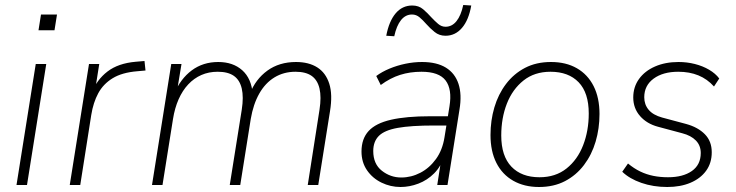

<svg xmlns="http://www.w3.org/2000/svg" viewBox="-20 -740 2944 768"><path d="M134 -619 144 -682H208L198 -619ZM46 0 123 -484H165L88 0Z M259 0 336 -484H377L359 -370H348Q367 -421 410 -454Q453 -487 523 -493L558 -496L562 -458L529 -455Q468 -450 430.5 -427Q393 -404 373 -367Q353 -330 345 -280L301 0Z M588 0 665 -484H706L686 -363L676 -364Q702 -425 747 -458.5Q792 -492 853 -492Q912 -492 949 -459Q986 -426 991 -363L979 -364Q1002 -423 1049.5 -457.5Q1097 -492 1164 -492Q1215 -492 1249 -470.5Q1283 -449 1297 -405.5Q1311 -362 1300 -295L1253 0H1211L1258 -301Q1266 -352 1258 -386Q1250 -420 1226.5 -436.5Q1203 -453 1162 -453Q1115 -453 1078 -430.5Q1041 -408 1017 -365.5Q993 -323 983 -264L941 0H899L947 -301Q955 -352 947 -386Q939 -420 915.5 -436.5Q892 -453 851 -453Q815 -453 785.5 -440Q756 -427 733 -402.5Q710 -378 694.5 -343Q679 -308 672 -264L630 0Z M1582 8Q1542 8 1506 -9.5Q1470 -27 1448 -59Q1426 -91 1426 -134Q1426 -185 1454.5 -216Q1483 -247 1544 -261Q1605 -275 1701 -275H1782L1776 -238H1717Q1624 -238 1571 -228.5Q1518 -219 1495.5 -196.5Q1473 -174 1473 -136Q1473 -84 1507.5 -57Q1542 -30 1585 -30Q1625 -30 1661.5 -49Q1698 -68 1724 -104Q1750 -140 1758 -191L1778 -315Q1789 -383 1762.5 -418Q1736 -453 1666 -453Q1620 -453 1580.5 -440.5Q1541 -428 1503 -400L1485 -436Q1508 -453 1538 -465.5Q1568 -478 1601.5 -485Q1635 -492 1668 -492Q1727 -492 1763.5 -469.5Q1800 -447 1814 -404.5Q1828 -362 1818 -302L1770 0H1729L1747 -116H1757Q1744 -74 1716.5 -46.5Q1689 -19 1653.5 -5.5Q1618 8 1582 8ZM1557 -595 1525 -597Q1536 -655 1562.5 -686.5Q1589 -718 1629 -718Q1655 -718 1672.5 -703Q1690 -688 1705 -671Q1719 -656 1732.5 -644.5Q1746 -633 1762 -633Q1788 -633 1806 -655.5Q1824 -678 1833 -720L1865 -718Q1855 -660 1828 -628.5Q1801 -597 1762 -597Q1737 -597 1718.5 -612Q1700 -627 1685 -644Q1672 -659 1658.5 -670.5Q1645 -682 1628 -682Q1602 -682 1584 -659.5Q1566 -637 1557 -595Z M2136 8Q2077 8 2033 -17Q1989 -42 1965.5 -88.5Q1942 -135 1942 -200Q1942 -258 1957.5 -310.5Q1973 -363 2004 -404Q2035 -445 2080 -468.5Q2125 -492 2184 -492Q2244 -492 2287.5 -467Q2331 -442 2354.5 -395.5Q2378 -349 2378 -284Q2378 -226 2362.5 -173.5Q2347 -121 2316 -80Q2285 -39 2240 -15.5Q2195 8 2136 8ZM2138 -31Q2202 -31 2246 -66Q2290 -101 2312.5 -159Q2335 -217 2335 -286Q2335 -369 2294.5 -411Q2254 -453 2182 -453Q2118 -453 2074 -418Q2030 -383 2007.5 -325.5Q1985 -268 1985 -198Q1985 -116 2025.5 -73.5Q2066 -31 2138 -31Z M2649 8Q2593 8 2545.5 -8.5Q2498 -25 2469 -53L2492 -86Q2516 -66 2541 -54Q2566 -42 2593.5 -36.5Q2621 -31 2652 -31Q2712 -31 2747.5 -56Q2783 -81 2783 -128Q2783 -158 2763.5 -178Q2744 -198 2709 -207L2612 -233Q2567 -245 2540 -276Q2513 -307 2513 -350Q2513 -392 2536 -424Q2559 -456 2600 -474Q2641 -492 2694 -492Q2728 -492 2759.5 -484Q2791 -476 2816.5 -461Q2842 -446 2857 -426L2836 -394Q2809 -424 2773.5 -438.5Q2738 -453 2693 -453Q2632 -453 2594.5 -425.5Q2557 -398 2557 -351Q2557 -322 2574.5 -301Q2592 -280 2628 -270L2725 -244Q2772 -231 2799.5 -203Q2827 -175 2827 -131Q2827 -88 2804.5 -57Q2782 -26 2742 -9Q2702 8 2649 8Z"/></svg>

Font: Nunito Sans 12pt ExtraLight 12pt ExtraLight
Style: Italic
Weight: 250
Italic angle: -9°
Version: Version 3.101;gftools[0.9.27]